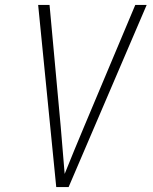

<svg xmlns="http://www.w3.org/2000/svg" viewBox="-20 -755 616 775"><path d="M207 0H257L572 -735H526L320 -245Q300 -197 280 -149Q260 -101 241 -53Q237 -101 233 -149Q229 -197 225 -245L180 -735H134Z"/></svg>

Font: Iosevka Sparkle Extralight
Style: Italic
Weight: 200
Italic angle: -9°
Designer: Belleve Invis
Foundry: Belleve Invis
Version: Version 4.5.0; ttfautohint (v1.8.3)